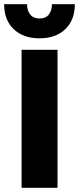

<svg xmlns="http://www.w3.org/2000/svg" viewBox="-30 -898 378 918"><path d="M245 -660V0H73.2V-660ZM327.8 -877.8Q327.8 -802.2 282.3 -758.5Q236.8 -714.8 158.8 -714.8Q81.4 -714.8 35.6 -758.5Q-10.2 -802.2 -10.2 -877.8H99.2Q99.6 -847.6 114.6 -828.6Q129.6 -809.6 158.8 -809.6Q189 -809.6 203.5 -828.6Q218 -847.6 218.4 -877.8Z"/></svg>

Font: Work Sans
Style: Regular
Weight: 400
Designer: Wei Huang
Foundry: Wei Huang
Version: Version 2.006; ttfautohint (v1.8.1.43-b0c9)